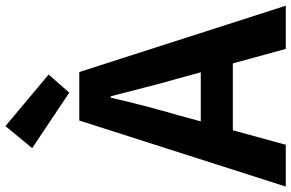

<svg xmlns="http://www.w3.org/2000/svg" viewBox="-202 -848 1046 689"><g transform="rotate(-90 320.5 -503.0)"><path d="M252 -386 230 -305H406L384 -386Q367 -444 351.5 -506Q336 -568 320 -628H315Q301 -567 285 -505.5Q269 -444 252 -386ZM-4 0 233 -741H407L645 0H490L438 -190H198L146 0ZM333 -777 134 -910 213 -1006 398 -851Z"/></g></svg>

Font: Chiron Sans HK TT
Style: Bold
Weight: 700
Designer: Ryoko NISHIZUKA 西塚涼子 (kana, bopomofo & ideographs); Paul D. Hunt (Latin, Greek & Cyrillic); Sandoll Communications 산돌커뮤니
Foundry: Adobe
Version: Version 2.022;hotconv 1.0.109;makeotfexe 2.5.65596